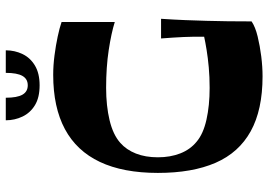

<svg xmlns="http://www.w3.org/2000/svg" viewBox="-152 -764 928 664"><g transform="rotate(-90 312.0 -432.0)"><path d="M380 12Q264 12 190 -29Q116 -70 81 -150.5Q46 -231 46 -350Q46 -470 84 -550.5Q122 -631 197.5 -671.5Q273 -712 385 -712Q418 -712 452.5 -707.5Q487 -703 517.5 -696.5Q548 -690 568 -683V-499Q530 -511 471 -520Q412 -529 340 -529Q278 -529 228 -517Q178 -505 150 -480Q126 -459 113 -426Q100 -393 100 -350Q100 -307 113.5 -272.5Q127 -238 154 -216Q181 -193 230 -182Q279 -171 340 -171Q378 -171 411 -174Q444 -177 471.5 -181.5Q499 -186 517 -190Q517 -209 517 -226Q517 -243 516 -260.5Q515 -278 514 -297Q513 -316 511 -339H579Q576 -294 574.5 -256Q573 -218 572 -182Q571 -146 570.5 -108.5Q570 -71 570 -26Q551 -13 518 -5Q485 3 449 7.5Q413 12 380 12ZM349 -759Q307 -759 280.5 -775Q254 -791 241 -818Q228 -845 228 -876H306Q306 -837 316.5 -818.5Q327 -800 349 -800Q371 -800 381.5 -818.5Q392 -837 392 -876H470Q470 -845 457 -818Q444 -791 417 -775Q390 -759 349 -759Z"/></g></svg>

Font: Ojuju
Style: Bold
Weight: 700
Designer: Chisaokwu Joboson, Mirko Velimirovic
Foundry: Udi Foundry
Version: Version 1.000